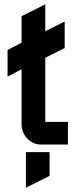

<svg xmlns="http://www.w3.org/2000/svg" viewBox="-20 -670 335 890"><path d="M100.1 200.2V35.2H210V145ZM189.9 -105H294.9V0H169.9Q132.8 0 106.4 -27.8Q80.1 -55.7 80.1 -95.2V-349.1L15.1 -314.9V-438L80.1 -472.2V-595.2L189.9 -649.9V-525.4L279.8 -570.3V-447.3L189.9 -402.3Z"/></svg>

Font: Horta
Style: Regular
Weight: 600
Width: 3
Version: Version 0.11